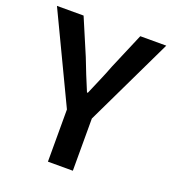

<svg xmlns="http://www.w3.org/2000/svg" viewBox="-126 -747 753 840"><g transform="rotate(20 250.5 -327.0)"><path d="M192 0V-243L-4 -654H120L191 -487Q205 -450 219 -415.5Q233 -381 249 -343H253Q269 -381 284 -415.5Q299 -450 313 -487L384 -654H505L308 -243V0Z"/></g></svg>

Font: Processing Sans Pro Semibold
Style: Regular
Weight: 600
Designer: Paul D. Hunt
Foundry: Adobe Systems Incorporated
Version: Version 2.020;PS 2.000;hotconv 1.0.86;makeotf.lib2.5.63406